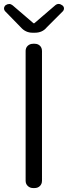

<svg xmlns="http://www.w3.org/2000/svg" viewBox="-28 -954 344 974"><path d="M140 0Q124 0 113 -10.5Q102 -21 102 -37V-695Q102 -712 113 -722Q124 -732 140 -732H148Q164 -732 174.5 -722Q185 -712 185 -695V-37Q185 -21 174.5 -10.5Q164 0 147 0ZM137 -788Q102 -788 78 -815L-2 -897Q-8 -904 -7.5 -912.5Q-7 -921 1 -928Q20 -940 36 -927L142 -836H146L252 -927Q269 -941 288 -927Q296 -921 296.5 -912.5Q297 -904 291 -897L209 -815Q187 -788 149 -788Z"/></svg>

Font: Chiron GoRound TC N
Style: Regular
Weight: 350
Designer: Ryoko NISHIZUKA 西塚涼子 (kana, bopomofo & ideographs); Paul D. Hunt (Latin, Greek & Cyrillic); Sandoll Communications 산돌커뮤니
Foundry: Adobe
Version: Version 1.000;hotconv 1.1.1;makeotfexe 2.6.0